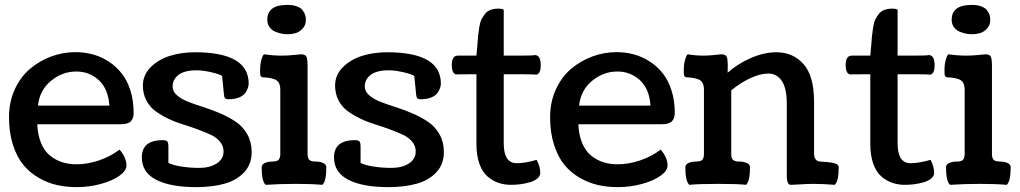

<svg xmlns="http://www.w3.org/2000/svg" viewBox="-20 -747 4142 780"><path d="M522.9 -288.6Q522.9 -266.1 511.5 -254.2Q500 -242.2 468.3 -242.2H131.3Q133.3 -197.8 147 -165.5Q160.6 -133.3 183.1 -115Q205.6 -96.7 232.4 -88.1Q259.3 -79.6 291 -79.6Q335.4 -79.6 381.8 -95.2Q428.2 -110.8 465.8 -139.2Q493.7 -106.4 493.7 -74.7Q493.7 -53.7 465.8 -33.4Q438 -13.2 390.6 0Q343.3 13.2 292 13.2Q250 13.2 212.2 4.9Q174.3 -3.4 137.9 -24.2Q101.6 -44.9 75.2 -76.7Q48.8 -108.4 32.7 -158.2Q16.6 -208 16.6 -271Q16.6 -332.5 40 -383.8Q63.5 -435.1 102.1 -467.5Q140.6 -500 188.2 -517.6Q235.8 -535.2 286.1 -535.2Q323.2 -535.2 357.4 -525.9Q391.6 -516.6 421.9 -496.8Q452.1 -477.1 474.6 -448.5Q497.1 -419.9 510 -378.9Q522.9 -337.9 522.9 -288.6ZM424.3 -317.9Q419.9 -385.7 381.6 -421.1Q343.3 -456.5 290 -456.5Q233.4 -456.5 187.3 -418.7Q141.1 -380.9 134.3 -317.9Z M1002.4 -129.4Q1002.4 -80.1 972.4 -47.6Q942.4 -15.1 893.1 -1Q843.8 13.2 776.4 13.2Q672.9 13.2 614.5 -16.6Q556.2 -46.4 556.2 -107.9Q556.2 -177.7 641.6 -177.7Q655.3 -177.7 659.7 -172.4Q664.1 -167 664.1 -151.9V-85.4Q682.1 -75.7 717.5 -70.3Q752.9 -64.9 789.1 -64.9Q832 -64.9 860.1 -82.8Q888.2 -100.6 888.2 -131.8Q888.2 -153.8 874 -171.1Q859.9 -188.5 836.9 -199.2Q814 -210 784.4 -220.9Q754.9 -231.9 724.4 -241.2Q693.8 -250.5 664.3 -264.6Q634.8 -278.8 611.8 -295.4Q588.9 -312 574.7 -338.9Q560.5 -365.7 560.5 -399.4Q560.5 -442.9 592.8 -474.6Q625 -506.3 671.6 -520.5Q718.3 -534.7 771.5 -534.7Q990.2 -534.7 990.2 -407.7Q990.2 -399.9 987.5 -391.1Q984.9 -382.3 977.3 -370.6Q969.7 -358.9 951.9 -351.3Q934.1 -343.8 908.2 -343.8Q903.3 -343.8 900.1 -344.7Q897 -345.7 895.3 -346.9Q893.6 -348.1 892.3 -351.3Q891.1 -354.5 890.9 -356Q890.6 -357.4 889.9 -362.5Q889.2 -367.7 889.2 -369.6L882.3 -438Q875.5 -444.8 840.1 -453.1Q804.7 -461.4 779.3 -461.4Q729.5 -461.4 705.3 -442.9Q681.2 -424.3 681.2 -396Q681.2 -375.5 699 -359.9Q716.8 -344.2 745.1 -333.3Q773.4 -322.3 807.6 -311.5Q841.8 -300.8 876 -285.9Q910.2 -271 938.5 -252Q966.8 -232.9 984.6 -201.4Q1002.4 -169.9 1002.4 -129.4Z M1148.9 -607.9Q1137.2 -607.9 1125 -610.1Q1112.8 -612.3 1098.4 -618.2Q1084 -624 1075 -636.7Q1065.9 -649.4 1065.9 -667Q1065.9 -727.1 1147 -727.1Q1169.9 -727.1 1185.8 -721.2Q1201.7 -715.3 1209.2 -705.6Q1216.8 -695.8 1219.7 -686.5Q1222.7 -677.2 1222.7 -666.5Q1222.7 -644.5 1209 -630.4Q1195.3 -616.2 1179.9 -612.1Q1164.6 -607.9 1148.9 -607.9ZM1229.5 -478.5V-122.6Q1229.5 -115.2 1230.2 -111.1Q1231 -106.9 1233.6 -101.6Q1236.3 -96.2 1243.2 -93.5Q1250 -90.8 1260.7 -90.8Q1279.3 -90.8 1292.5 -85Q1305.7 -79.1 1305.7 -67.4Q1305.7 -10.3 1289.6 3.9Q1245.6 0 1182.1 0Q1116.2 0 1059.1 3.9Q1043 -10.7 1043 -67.4Q1043 -79.1 1056.2 -85Q1069.3 -90.8 1087.9 -90.8Q1106.9 -90.8 1112.8 -98.9Q1118.7 -106.9 1118.7 -121.6V-383.8Q1118.7 -409.7 1103.8 -420.4Q1088.9 -431.2 1046.4 -433.1Q1040 -434.6 1038.3 -439.5Q1036.6 -444.3 1036.6 -460.4Q1036.6 -485.4 1042 -504.4Q1047.4 -523.4 1052.7 -526.4Q1090.3 -521 1125.5 -521Q1148.9 -521 1174.8 -523.7Q1200.7 -526.4 1202.1 -526.4Q1219.2 -526.4 1224.4 -517.8Q1229.5 -509.3 1229.5 -478.5Z M1783.2 -129.4Q1783.2 -80.1 1753.2 -47.6Q1723.1 -15.1 1673.8 -1Q1624.5 13.2 1557.1 13.2Q1453.6 13.2 1395.3 -16.6Q1336.9 -46.4 1336.9 -107.9Q1336.9 -177.7 1422.4 -177.7Q1436 -177.7 1440.4 -172.4Q1444.8 -167 1444.8 -151.9V-85.4Q1462.9 -75.7 1498.3 -70.3Q1533.7 -64.9 1569.8 -64.9Q1612.8 -64.9 1640.9 -82.8Q1668.9 -100.6 1668.9 -131.8Q1668.9 -153.8 1654.8 -171.1Q1640.6 -188.5 1617.7 -199.2Q1594.7 -210 1565.2 -220.9Q1535.6 -231.9 1505.1 -241.2Q1474.6 -250.5 1445.1 -264.6Q1415.5 -278.8 1392.6 -295.4Q1369.6 -312 1355.5 -338.9Q1341.3 -365.7 1341.3 -399.4Q1341.3 -442.9 1373.5 -474.6Q1405.8 -506.3 1452.4 -520.5Q1499 -534.7 1552.2 -534.7Q1771 -534.7 1771 -407.7Q1771 -399.9 1768.3 -391.1Q1765.6 -382.3 1758.1 -370.6Q1750.5 -358.9 1732.7 -351.3Q1714.8 -343.8 1689 -343.8Q1684.1 -343.8 1680.9 -344.7Q1677.7 -345.7 1676 -346.9Q1674.3 -348.1 1673.1 -351.3Q1671.9 -354.5 1671.6 -356Q1671.4 -357.4 1670.7 -362.5Q1669.9 -367.7 1669.9 -369.6L1663.1 -438Q1656.2 -444.8 1620.8 -453.1Q1585.4 -461.4 1560.1 -461.4Q1510.3 -461.4 1486.1 -442.9Q1461.9 -424.3 1461.9 -396Q1461.9 -375.5 1479.7 -359.9Q1497.6 -344.2 1525.9 -333.3Q1554.2 -322.3 1588.4 -311.5Q1622.6 -300.8 1656.7 -285.9Q1690.9 -271 1719.2 -252Q1747.6 -232.9 1765.4 -201.4Q1783.2 -169.9 1783.2 -129.4Z M2160.2 -97.7Q2174.8 -69.8 2174.8 -45.4Q2174.8 -31.7 2162.8 -21.7Q2150.9 -11.7 2131.8 -6.3Q2112.8 -1 2093.8 1.5Q2074.7 3.9 2056.6 3.9Q2029.3 3.9 2005.9 -3.9Q1982.4 -11.7 1961.2 -29.5Q1939.9 -47.4 1927.7 -81.3Q1915.5 -115.2 1915.5 -162.1V-445.3H1894.5Q1836.9 -445.3 1831.5 -444.8Q1815.4 -450.7 1815.4 -482.4Q1815.4 -521 1839.8 -521H1915.5Q1917.5 -536.6 1919.2 -561.8Q1920.9 -586.9 1922.4 -601.6Q1923.8 -616.2 1927 -636.2Q1930.2 -656.2 1935.8 -667.7Q1941.4 -679.2 1950.2 -690.4Q1959 -701.7 1972.9 -706.8Q1986.8 -711.9 2005.9 -711.9Q2019 -711.9 2026.4 -707.5V-521H2091.3Q2149.4 -521 2152.3 -523.4Q2176.8 -523.4 2176.8 -481.4Q2176.8 -449.7 2160.6 -443.8Q2144.5 -445.3 2097.7 -445.3H2026.4V-165Q2026.4 -84 2079.1 -84Q2113.3 -84 2160.2 -97.7Z M2721.2 -288.6Q2721.2 -266.1 2709.7 -254.2Q2698.2 -242.2 2666.5 -242.2H2329.6Q2331.5 -197.8 2345.2 -165.5Q2358.9 -133.3 2381.3 -115Q2403.8 -96.7 2430.7 -88.1Q2457.5 -79.6 2489.3 -79.6Q2533.7 -79.6 2580.1 -95.2Q2626.5 -110.8 2664.1 -139.2Q2691.9 -106.4 2691.9 -74.7Q2691.9 -53.7 2664.1 -33.4Q2636.2 -13.2 2588.9 0Q2541.5 13.2 2490.2 13.2Q2448.2 13.2 2410.4 4.9Q2372.6 -3.4 2336.2 -24.2Q2299.8 -44.9 2273.4 -76.7Q2247.1 -108.4 2231 -158.2Q2214.8 -208 2214.8 -271Q2214.8 -332.5 2238.3 -383.8Q2261.7 -435.1 2300.3 -467.5Q2338.9 -500 2386.5 -517.6Q2434.1 -535.2 2484.4 -535.2Q2521.5 -535.2 2555.7 -525.9Q2589.8 -516.6 2620.1 -496.8Q2650.4 -477.1 2672.9 -448.5Q2695.3 -419.9 2708.3 -378.9Q2721.2 -337.9 2721.2 -288.6ZM2622.6 -317.9Q2618.2 -385.7 2579.8 -421.1Q2541.5 -456.5 2488.3 -456.5Q2431.6 -456.5 2385.5 -418.7Q2339.4 -380.9 2332.5 -317.9Z M3371.1 3.9Q3323.7 0 3285.6 0Q3260.7 0 3231.4 2Q3202.1 3.9 3192.9 3.9Q3176.3 3.9 3176.3 -33.2V-325.7Q3176.3 -389.2 3155.8 -418.7Q3135.3 -448.2 3102.1 -448.2Q3067.9 -448.2 3027.1 -429Q2986.3 -409.7 2950.7 -379.9V-122.6Q2950.7 -115.2 2951.4 -111.1Q2952.1 -106.9 2954.8 -101.6Q2957.5 -96.2 2964.4 -93.5Q2971.2 -90.8 2981.9 -90.8Q3000.5 -90.8 3013.7 -85Q3026.9 -79.1 3026.9 -67.4Q3026.9 -10.3 3010.7 3.9Q2981 0 2898.9 0Q2816.9 0 2780.3 3.9Q2764.2 -10.7 2764.2 -67.4Q2764.2 -79.1 2777.3 -85Q2790.5 -90.8 2809.1 -90.8Q2828.1 -90.8 2834 -98.9Q2839.8 -106.9 2839.8 -121.6V-383.8Q2839.8 -409.7 2825 -420.4Q2810.1 -431.2 2767.6 -433.1Q2761.2 -434.6 2759.5 -439.5Q2757.8 -444.3 2757.8 -460.4Q2757.8 -485.4 2763.2 -504.4Q2768.6 -523.4 2773.9 -526.4Q2806.2 -521 2836.9 -521Q2858.9 -521 2883.3 -523.7Q2907.7 -526.4 2909.2 -526.4Q2926.3 -526.4 2931.4 -517.8Q2936.5 -509.3 2936.5 -478.5Q2936.5 -475.1 2936.3 -466.1Q2936 -457 2936 -451.7Q2978 -488.8 3031.2 -511.7Q3084.5 -534.7 3133.8 -534.7Q3202.1 -534.7 3244.6 -486.3Q3287.1 -438 3287.1 -334.5V-124.5Q3287.1 -92.8 3311.5 -90.8Q3316.4 -90.3 3324.5 -89.8Q3332.5 -89.4 3337.2 -88.9Q3341.8 -88.4 3348.6 -87.6Q3355.5 -86.9 3359.4 -86.2Q3363.3 -85.4 3368.4 -84.2Q3373.5 -83 3376.5 -81.5Q3379.4 -80.1 3382.1 -78.1Q3384.8 -76.2 3386 -73.5Q3387.2 -70.8 3387.2 -67.4Q3387.2 -10.7 3371.1 3.9Z M3760.3 -97.7Q3774.9 -69.8 3774.9 -45.4Q3774.9 -31.7 3762.9 -21.7Q3751 -11.7 3731.9 -6.3Q3712.9 -1 3693.8 1.5Q3674.8 3.9 3656.7 3.9Q3629.4 3.9 3606 -3.9Q3582.5 -11.7 3561.3 -29.5Q3540 -47.4 3527.8 -81.3Q3515.6 -115.2 3515.6 -162.1V-445.3H3494.6Q3437 -445.3 3431.6 -444.8Q3415.5 -450.7 3415.5 -482.4Q3415.5 -521 3439.9 -521H3515.6Q3517.6 -536.6 3519.3 -561.8Q3521 -586.9 3522.5 -601.6Q3523.9 -616.2 3527.1 -636.2Q3530.3 -656.2 3535.9 -667.7Q3541.5 -679.2 3550.3 -690.4Q3559.1 -701.7 3573 -706.8Q3586.9 -711.9 3606 -711.9Q3619.1 -711.9 3626.5 -707.5V-521H3691.4Q3749.5 -521 3752.4 -523.4Q3776.9 -523.4 3776.9 -481.4Q3776.9 -449.7 3760.7 -443.8Q3744.6 -445.3 3697.8 -445.3H3626.5V-165Q3626.5 -84 3679.2 -84Q3713.4 -84 3760.3 -97.7Z M3929.2 -607.9Q3917.5 -607.9 3905.3 -610.1Q3893.1 -612.3 3878.7 -618.2Q3864.3 -624 3855.2 -636.7Q3846.2 -649.4 3846.2 -667Q3846.2 -727.1 3927.2 -727.1Q3950.2 -727.1 3966.1 -721.2Q3981.9 -715.3 3989.5 -705.6Q3997.1 -695.8 4000 -686.5Q4002.9 -677.2 4002.9 -666.5Q4002.9 -644.5 3989.3 -630.4Q3975.6 -616.2 3960.2 -612.1Q3944.8 -607.9 3929.2 -607.9ZM4009.8 -478.5V-122.6Q4009.8 -115.2 4010.5 -111.1Q4011.2 -106.9 4013.9 -101.6Q4016.6 -96.2 4023.4 -93.5Q4030.3 -90.8 4041 -90.8Q4059.6 -90.8 4072.8 -85Q4085.9 -79.1 4085.9 -67.4Q4085.9 -10.3 4069.8 3.9Q4025.9 0 3962.4 0Q3896.5 0 3839.4 3.9Q3823.2 -10.7 3823.2 -67.4Q3823.2 -79.1 3836.4 -85Q3849.6 -90.8 3868.2 -90.8Q3887.2 -90.8 3893.1 -98.9Q3898.9 -106.9 3898.9 -121.6V-383.8Q3898.9 -409.7 3884 -420.4Q3869.1 -431.2 3826.7 -433.1Q3820.3 -434.6 3818.6 -439.5Q3816.9 -444.3 3816.9 -460.4Q3816.9 -485.4 3822.3 -504.4Q3827.6 -523.4 3833 -526.4Q3870.6 -521 3905.8 -521Q3929.2 -521 3955.1 -523.7Q3981 -526.4 3982.4 -526.4Q3999.5 -526.4 4004.6 -517.8Q4009.8 -509.3 4009.8 -478.5Z"/></svg>

Font: Coustard
Style: Regular
Weight: 400
Foundry: vernon adams
Version: Version 1.000